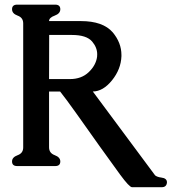

<svg xmlns="http://www.w3.org/2000/svg" viewBox="-20 -696 729 816"><path d="M188.5 -606.4H323.7Q417.5 -606.4 459 -558.6Q496.1 -514.2 496.1 -462.4V-457Q494.1 -401.9 456.1 -354.7Q418 -307.6 374.5 -307.1L639.2 49.3Q648.4 56.6 665.5 58.6Q689.5 61.5 689.5 78.6V80.1Q687.5 99.6 667.5 99.6H541Q529.8 99.6 490.5 46.1Q451.2 -7.3 402.8 -75.4Q354.5 -143.6 306.4 -211.2Q258.3 -278.8 235.4 -307.1H188.5V-69.8Q188.5 -45.4 212.4 -36.6Q236.3 -27.8 236.3 -9.8Q236.3 9.8 214.4 9.8H53.2Q31.2 9.8 31.2 -9.8Q31.2 -27.8 54.9 -36.4Q78.6 -44.9 78.6 -69.3V-596.7Q78.6 -621.1 54.9 -629.6Q31.2 -638.2 31.2 -656.7Q31.2 -676.3 53.2 -676.3H214.4Q236.3 -676.3 236.3 -656.7Q236.3 -638.2 212.4 -629.6Q188.5 -621.1 188.5 -606.4ZM189 -547.4 188.5 -359.9H276.9Q326.2 -359.9 356.9 -389.2Q387.7 -418.5 392.6 -454.6Q393.1 -460 393.1 -465.3Q393.1 -494.1 371.6 -519.5Q347.7 -547.4 286.1 -547.4Z"/></svg>

Font: Caudex
Style: Bold
Weight: 700
Version: Version 1.01